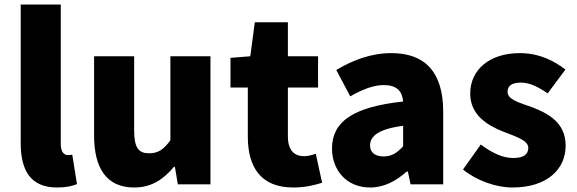

<svg xmlns="http://www.w3.org/2000/svg" viewBox="-20 -819 2564 853"><path d="M234 14C274 14 303 7 322 -1L301 -132C291 -130 287 -130 281 -130C267 -130 250 -141 250 -179V-799H72V-185C72 -66 112 14 234 14Z M576 14C653 14 706 -22 753 -78H757L770 0H915V-569H737V-196C707 -154 682 -138 642 -138C597 -138 576 -161 576 -239V-569H398V-217C398 -75 451 14 576 14Z M1282 14C1340 14 1381 2 1411 -7L1383 -136C1369 -131 1349 -125 1331 -125C1289 -125 1259 -150 1259 -213V-430H1393V-569H1259V-720H1112L1092 -569L1004 -562V-430H1081V-211C1081 -77 1139 14 1282 14Z M1624 14C1687 14 1740 -15 1787 -57H1792L1804 0H1949V-323C1949 -501 1866 -583 1719 -583C1630 -583 1549 -553 1474 -508L1536 -391C1593 -423 1640 -441 1685 -441C1743 -441 1767 -414 1771 -368C1549 -344 1455 -279 1455 -159C1455 -64 1519 14 1624 14ZM1685 -124C1648 -124 1624 -140 1624 -173C1624 -213 1660 -246 1771 -260V-169C1745 -141 1721 -124 1685 -124Z M2256 14C2411 14 2493 -67 2493 -172C2493 -275 2414 -316 2343 -343C2284 -364 2235 -377 2235 -411C2235 -438 2254 -452 2295 -452C2332 -452 2372 -433 2413 -404L2492 -510C2444 -547 2378 -583 2289 -583C2156 -583 2069 -510 2069 -403C2069 -308 2146 -262 2214 -235C2272 -212 2327 -196 2327 -162C2327 -134 2307 -117 2260 -117C2215 -117 2168 -138 2116 -177L2037 -66C2095 -18 2182 14 2256 14Z"/></svg>

Font: Noto Sans CJK TC Black
Style: Regular
Weight: 900
Designer: Ryoko NISHIZUKA 西塚涼子 (kana, bopomofo & ideographs); Paul D. Hunt (Latin, Greek & Cyrillic); Sandoll Communications 산돌커뮤니
Foundry: Adobe
Version: Version 2.004;hotconv 1.0.118;makeotfexe 2.5.65603